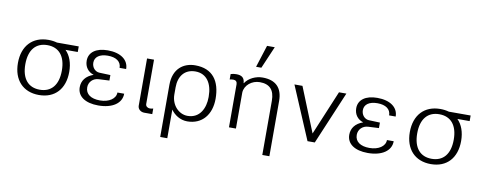

<svg xmlns="http://www.w3.org/2000/svg" viewBox="-78 -1201 4476 1791"><g transform="rotate(10 2160.0 -305.0)"><path d="M137 -250C137 -388 202 -461 310 -461C419 -461 483 -387 483 -250C483 -112 418 -39 310 -39C202 -39 137 -112 137 -250ZM599 -447V-500H393C368 -507 341 -511 311 -511C160 -511 67 -411 67 -250C67 -89 160 11 311 11C462 11 553 -89 553 -250C553 -334 528 -402 483 -447Z M674 -127C674 -41 749 11 873 11C1007 11 1093 -48 1093 -139H1029C1029 -80 966 -38 880 -38C795 -38 743 -74 743 -138C743 -189 782 -229 836 -231L936 -236V-288L831 -292C790 -294 759 -330 759 -375C759 -429 805 -462 882 -462C961 -462 1009 -428 1009 -369H1071C1071 -455 996 -511 873 -511C762 -511 695 -462 695 -382C695 -323 729 -279 782 -263C710 -238 674 -189 674 -127Z M1246 -52C1246 -21 1274 3 1308 3H1384V-50C1376 -48 1363 -45 1353 -45C1334 -45 1312 -56 1312 -81V-500H1246Z M1555 -281C1555 -386 1610 -459 1712 -459C1821 -459 1874 -370 1874 -252V-241C1874 -144 1829 -38 1710 -38C1627 -38 1555 -113 1555 -214ZM1561 200V-71C1593 -25 1649 13 1716 13C1857 13 1941 -90 1941 -240C1941 -408 1866 -515 1701 -515C1590 -515 1494 -447 1494 -294V200Z M2176 -341C2179 -411 2246 -465 2321 -465C2414 -465 2461 -416 2461 -313V200H2528V-323C2528 -449 2462 -512 2339 -512C2275 -512 2209 -481 2176 -431V-430H2173C2170 -480 2144 -500 2092 -500C2071 -500 2060 -498 2039 -492V-441C2048 -444 2066 -445 2075 -445C2096 -445 2110 -431 2110 -409V0H2176ZM2401 -810H2328L2261 -600H2311Z M3064 -500 2888 -79 2718 -500H2642L2854 0H2923L3134 -500Z M3227 -127C3227 -41 3302 11 3426 11C3560 11 3646 -48 3646 -139H3582C3582 -80 3519 -38 3433 -38C3348 -38 3296 -74 3296 -138C3296 -189 3335 -229 3389 -231L3489 -236V-288L3384 -292C3343 -294 3312 -330 3312 -375C3312 -429 3358 -462 3435 -462C3514 -462 3562 -428 3562 -369H3624C3624 -455 3549 -511 3426 -511C3315 -511 3248 -462 3248 -382C3248 -323 3282 -279 3335 -263C3263 -238 3227 -189 3227 -127Z M3849 -250C3849 -388 3914 -461 4022 -461C4131 -461 4195 -387 4195 -250C4195 -112 4130 -39 4022 -39C3914 -39 3849 -112 3849 -250ZM4311 -447V-500H4105C4080 -507 4053 -511 4023 -511C3872 -511 3779 -411 3779 -250C3779 -89 3872 11 4023 11C4174 11 4265 -89 4265 -250C4265 -334 4240 -402 4195 -447Z"/></g></svg>

Font: Perun Light
Style: Regular
Weight: 300
Foundry: Copyright (c) Stefan Peev, Context Ltd, 2016
Version: Version 1.089